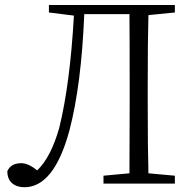

<svg xmlns="http://www.w3.org/2000/svg" viewBox="-20 -746 788 780"><path d="M690.4 -695.3 583 -684.6Q580.1 -587.9 580.1 -390.6V-335Q580.1 -137.7 583 -42L690.4 -32.2V0H400.4V-32.2L505.9 -42Q506.8 -138.7 506.8 -335V-390.6Q506.8 -591.8 505.9 -688.5H322.3Q310.5 -399.4 261.7 -214.8Q199.2 14.6 79.1 14.6Q47.9 14.6 28.8 -2Q9.8 -18.6 9.8 -50.8Q24.4 -83 66.4 -83Q95.7 -83 130.9 -53.7Q186.5 -106.4 220.7 -226.6Q264.6 -405.3 280.3 -682.6L178.7 -695.3V-725.6H690.4Z"/></svg>

Font: GenYoMin TW TTF Light
Style: Regular
Weight: 300
Version: Version 1.300